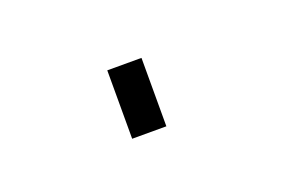

<svg xmlns="http://www.w3.org/2000/svg" viewBox="-32 -416 312 211"><g transform="rotate(-20 124.0 -310.0)"><path d="M98 -270H138V-350H98Z"/></g></svg>

Font: TitilliumText22L
Style: 1 wt
Weight: 100
Designer: Campivisivi
Foundry: Campivisivi
Version: 1.000